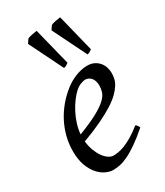

<svg xmlns="http://www.w3.org/2000/svg" viewBox="-184 -789 761 885"><g transform="rotate(-30 196.5 -346.0)"><path d="M190.9 -381.8Q174.8 -367.2 159.4 -346.2Q144 -325.2 131.6 -300.8Q119.1 -276.4 110.8 -249.8Q102.5 -223.1 100.6 -197.3Q164.6 -222.2 201.9 -242.4Q239.3 -262.7 258.3 -280.8Q277.3 -298.8 282.7 -315.4Q288.1 -332 288.1 -349.1Q288.1 -364.3 284.2 -375.2Q280.3 -386.2 273.9 -392.8Q267.6 -399.4 259.5 -402.6Q251.5 -405.8 243.2 -405.8Q235.4 -405.8 220.2 -400.1Q205.1 -394.5 190.9 -381.8ZM366.2 -371.1Q366.2 -357.4 363 -342.3Q359.9 -327.1 349.9 -311Q339.8 -294.9 322 -277.3Q304.2 -259.8 274.7 -241Q245.1 -222.2 202.6 -201.9Q160.2 -181.6 101.1 -159.7Q104 -132.3 112.5 -109.9Q121.1 -87.4 132.6 -71.3Q144 -55.2 157.5 -46.1Q170.9 -37.1 184.1 -37.1Q194.3 -37.1 209 -39.3Q223.6 -41.5 242.9 -48.8Q262.2 -56.2 286.4 -70.3Q310.5 -84.5 339.8 -107.9Q345.2 -105 349.4 -98.4Q353.5 -91.8 355 -87.9Q314.9 -53.2 284.2 -32Q253.4 -10.7 229.2 0.7Q205.1 12.2 185.8 16.1Q166.5 20 148.9 20Q132.8 20 112.3 11Q91.8 2 73.7 -17.8Q55.7 -37.6 43.2 -69.6Q30.8 -101.6 30.8 -147.9Q30.8 -186 40 -222.9Q49.3 -259.8 66.7 -293.7Q84 -327.6 109.4 -357.9Q134.8 -388.2 167 -413.1Q178.2 -421.9 192.4 -429.9Q206.5 -438 221.9 -444.1Q237.3 -450.2 253.2 -453.6Q269 -457 284.2 -457Q305.2 -457 320.6 -449.5Q335.9 -441.9 346.2 -429.7Q356.4 -417.5 361.3 -402.1Q366.2 -386.7 366.2 -371.1ZM99.1 -680.2 112.8 -700.2Q116.7 -702.6 123.3 -704.6Q129.9 -706.5 137.2 -708Q144.5 -709.5 151.6 -710.4Q158.7 -711.4 163.6 -712.4L213.4 -513.7Q205.1 -507.8 200 -504.9Q194.8 -502 187.5 -501ZM224.1 -680.2 237.8 -700.2Q241.7 -702.6 248.3 -704.6Q254.9 -706.5 262.2 -708Q269.5 -709.5 276.6 -710.4Q283.7 -711.4 288.6 -712.4L337.9 -513.7Q329.6 -507.8 324.7 -504.9Q319.8 -502 312.5 -501Z"/></g></svg>

Font: Gentium
Style: Italic
Weight: 400
Italic angle: -7°
Designer: J. Victor Gaultney
Version: Version 1.02; 2005; OFL release